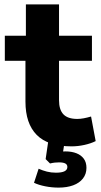

<svg xmlns="http://www.w3.org/2000/svg" viewBox="-20 -656 459 875"><path d="M306 11Q199 11 147.5 -41Q96 -93 96 -193V-379H2V-493H98V-636H249V-493H399V-379H249V-199Q249 -156 269 -135Q289 -114 332 -114Q346 -114 362 -117Q378 -120 395 -125L416 -13Q394 -2 364.5 4.5Q335 11 306 11ZM247 199Q216 199 186 193Q156 187 135 177L156 113Q174 121 193.5 126Q213 131 235 131Q261 131 274 124.5Q287 118 287 105Q287 94 277.5 89Q268 84 249 84Q240 84 230 85Q220 86 208 89L188 69L201 -20H276L264 58L228 43Q240 38 253.5 36Q267 34 278 34Q307 34 328.5 42.5Q350 51 362 67.5Q374 84 374 109Q374 137 358 157.5Q342 178 313.5 188.5Q285 199 247 199Z"/></svg>

Font: Nunito Sans 11pt ExtraBold
Style: Regular
Weight: 800
Version: Version 3.101;gftools[0.9.27]